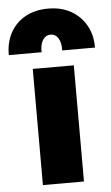

<svg xmlns="http://www.w3.org/2000/svg" viewBox="-90 -811 491 848"><g transform="rotate(-5 156.0 -387.0)"><path d="M65.5 0V-515H247.5V0ZM-34.5 -585Q-35 -641.5 -11.5 -684.2Q12 -727 55.2 -750.8Q98.5 -774.5 156.5 -774.5Q214 -774.5 257 -750.2Q300 -726 324 -683.2Q348 -640.5 347.5 -585H202Q203.5 -619 191 -639Q178.5 -659 156.5 -659Q135 -659 122.2 -639Q109.5 -619 111 -585Z"/></g></svg>

Font: Geologica ExtraBold
Style: Regular
Weight: 800
Designer: Sindre Bremnes, Frode Helland
Foundry: Monokrom Skriftforlag AS
Version: Version 1.010;gftools[0.9.28]